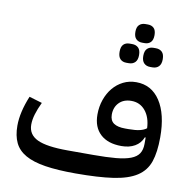

<svg xmlns="http://www.w3.org/2000/svg" viewBox="-97 -1018 1114 1126"><g transform="rotate(10 459.5 -455.0)"><path d="M425 12Q318 12 245 0.5Q172 -11 127 -36.5Q82 -62 62 -103.5Q42 -145 42 -205Q42 -285 83 -384L160 -361Q141 -321 131 -287.5Q121 -254 121 -225Q121 -166 176.5 -139.5Q232 -113 358 -113H511Q590 -113 644.5 -118Q699 -123 732.5 -136Q766 -149 780.5 -171.5Q795 -194 795 -229V-267H790Q776 -231 743 -212Q710 -193 663 -193Q582 -193 537.5 -234.5Q493 -276 493 -351Q493 -398 507.5 -439.5Q522 -481 547.5 -511.5Q573 -542 608 -559.5Q643 -577 685 -577Q776 -577 827.5 -499Q879 -421 879 -283Q879 -194 859.5 -137Q840 -80 789 -47Q738 -14 650 -1Q562 12 425 12ZM687 -298Q729 -298 754 -304Q779 -310 794 -322Q791 -387 759 -425.5Q727 -464 676 -464Q630 -464 603 -436.5Q576 -409 576 -365Q576 -330 599 -314Q622 -298 667 -298ZM749 -679Q726 -679 712 -693Q698 -707 698 -736Q698 -766 712 -779.5Q726 -793 749 -793H763Q786 -793 800 -779.5Q814 -766 814 -736Q814 -707 800 -693Q786 -679 763 -679ZM607 -679Q584 -679 570.5 -693Q557 -707 557 -736Q557 -766 570.5 -779.5Q584 -793 607 -793H622Q645 -793 659 -779.5Q673 -766 673 -736Q673 -707 659 -693Q645 -679 622 -679ZM678 -811Q656 -811 642 -824.5Q628 -838 628 -867Q628 -896 642 -909Q656 -922 678 -922H693Q715 -922 728.5 -909Q742 -896 742 -867Q742 -838 728.5 -824.5Q715 -811 693 -811Z"/></g></svg>

Font: IBM Plex Arabic Medium
Style: Regular
Weight: 500
Designer: Mike Abbink, Paul van der Laan, Pieter van Rosmalen, Wael Morcos, Khajak Apelian
Foundry: Bold Monday
Version: Version 1.0